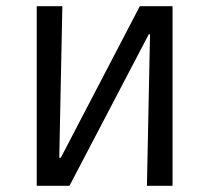

<svg xmlns="http://www.w3.org/2000/svg" viewBox="-20 -602 667 622"><path d="M99 0V-582H182L172 -91H177L433 -582H539V0H456L466 -491H462L205 0Z"/></svg>

Font: Ruda
Style: Regular
Weight: 400
Designer: Mariela Monsalve and Angelina Sanchez
Foundry: Mariela Monsalve and Angelina Sanchez
Version: Version 2.000